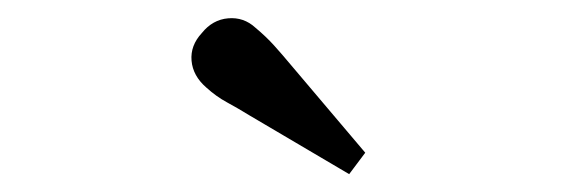

<svg xmlns="http://www.w3.org/2000/svg" viewBox="-20 -761 638 215"><path d="M371 -566 259 -632Q246 -640 234 -646.5Q222 -653 211 -663Q196 -676 194.5 -693Q193 -710 206 -724Q218 -739 235.5 -740.5Q253 -742 266 -730Q278 -720 287 -710Q296 -700 306 -688L389 -590Z"/></svg>

Font: Hedvig Letters Serif
Style: Regular
Weight: 400
Designer: Alexander Örn & Tor Weibull
Foundry: Kanon Foundry
Version: Version 1.000